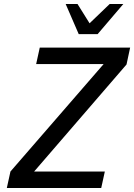

<svg xmlns="http://www.w3.org/2000/svg" viewBox="-20 -936 668 956"><path d="M14 0 32 -82 496 -617H160L178 -699H628L610 -615L150 -82H502L484 0ZM594 -916 466 -766H372L307 -916H366L426 -820L526 -916Z"/></svg>

Font: Fragment Mono
Style: Italic
Weight: 400
Italic angle: -12°
Designer: Wei Huang based on Nimbus Sans by URW Studio, based on Helvetica by Max Miedinger.
Foundry: Wei Huang
Version: Version 1.011; ttfautohint (v1.8.4.7-5d5b)